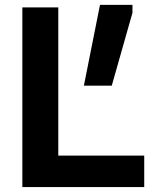

<svg xmlns="http://www.w3.org/2000/svg" viewBox="-20 -760 635 780"><path d="M518.1 -740.2V-708L434.1 -412.1H320.8L386.2 -740.2ZM70.8 0V-730H216.8V-127.9H565.9V0Z"/></svg>

Font: Nacelle Bold
Style: Regular
Weight: 700
Designer: Sora Sagano
Foundry: Sora Sagano
Version: Version 1.000;FEAKit 1.0